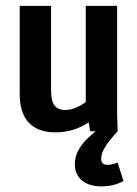

<svg xmlns="http://www.w3.org/2000/svg" viewBox="-20 -458 478 670"><path d="M48.8 -131.8V-437.5H158.2V-143.6Q158.2 -105.5 170.4 -89.8Q182.6 -74.2 208 -74.2Q233.4 -74.2 261.7 -90.3Q290 -106.4 315.4 -137.7L358.4 -100.6Q325.2 -51.8 277.8 -23.9Q230.5 3.9 173.8 3.9Q113.3 3.9 81.1 -29.3Q48.8 -62.5 48.8 -131.8ZM279.3 -89.8V-437.5H388.7V-63.5L390.6 0H294.9ZM335 192.4Q290 192.4 265.6 171.4Q241.2 150.4 241.2 115.2Q241.2 75.2 272 39.6Q302.7 3.9 347.7 -22.5L390.6 0Q362.3 30.3 347.7 53.7Q333 77.1 333 95.7Q333 106.4 338.4 111.8Q343.8 117.2 354.5 117.2Q371.1 117.2 390.6 109.4L411.1 173.8Q376 192.4 335 192.4Z"/></svg>

Font: Sudo Var
Style: Regular
Weight: 400
Monospace: yes
Designer: Jens Kutilek
Foundry: Jens Kutilek
Version: Version 0.065;FEAKit 1.0